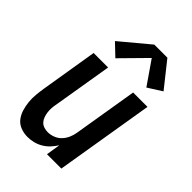

<svg xmlns="http://www.w3.org/2000/svg" viewBox="-228 -855 955 955"><g transform="rotate(45 250.0 -377.5)"><path d="M152 8Q127 8 103.5 -1Q80 -10 65.5 -29Q51 -48 44 -71.5Q37 -95 34.5 -119.5Q32 -144 34.5 -170Q37 -196 41 -221L90 -520H192L140 -207Q137 -193 136 -178Q135 -163 137 -149Q139 -135 143.5 -122Q148 -109 157 -99Q166 -89 179.5 -84.5Q193 -80 207 -80Q226 -80 245.5 -87.5Q265 -95 279 -110Q293 -125 301 -143.5Q309 -162 312 -181L368 -520H469L383 0H282L294 -75Q283 -57 267.5 -40.5Q252 -24 233 -13Q214 -2 193.5 3Q173 8 152 8ZM185 -578 123 -637 274 -763H366L471 -631L397 -584L312 -707Z"/></g></svg>

Font: Iosevka SS04 Semibold
Style: Italic
Weight: 600
Italic angle: -9°
Monospace: yes
Designer: Belleve Invis
Foundry: Belleve Invis
Version: Version 19.0.0; ttfautohint (v1.8.4)